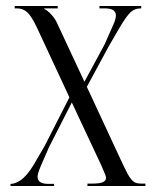

<svg xmlns="http://www.w3.org/2000/svg" viewBox="-20 -619 518 639"><path d="M143 -129 116 -67Q105 -41.2 105 -31Q105 -7 141 -7H160V0H15V-7Q22 -7 29.6 -9.5Q37.2 -12 47.4 -18.4Q57.5 -24.8 69.4 -38.5Q81.2 -52.2 93 -72L129 -134L211 -295L103 -527Q85.2 -564.8 70.9 -577.9Q56.5 -591 38 -591H29V-599H172V-591H127V-589Q136.2 -586 149 -572.6Q161.8 -559.2 169 -544L261 -347L328 -471L355 -532Q365.8 -554.8 365.8 -567.5Q365.8 -591 330 -591H311V-599H450V-591H447Q428.2 -591 414.4 -578.1Q400.5 -565.2 378 -527L342 -465L269 -330L389 -72Q399 -51 404.9 -40.1Q410.8 -29.2 417.9 -21.1Q425 -13 432.1 -10.5Q439.2 -8 450 -8H464V0H271V-8H288Q312 -8 322.5 -12.8Q333 -17.5 333 -28Q333 -33 317 -69L219 -278Z"/></svg>

Font: FogtwoNo5
Style: Regular
Weight: 400
Designer: gluk (gluksza@wp.pl)
Foundry: gluk (gluksza@wp.pl)
Version: Version 0.87